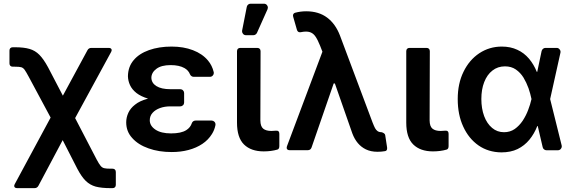

<svg xmlns="http://www.w3.org/2000/svg" viewBox="-20 -801 3066 1024"><path d="M55.8 190.7Q55.8 186.8 58.6 181.1L250 -174L132.8 -392.4Q119.7 -416.9 111.2 -429Q103.3 -439.6 93 -442.5Q82.7 -445.3 59.3 -445.3H48.3Q39.8 -445.3 35.2 -449.9Q30.5 -454.5 30.5 -463.1V-531.2Q30.5 -539.8 35.2 -544.4Q39.8 -549 48.3 -549H59.3Q107.2 -549 137.4 -540.1Q167.3 -531.6 190 -508.7Q212.7 -485.8 236.5 -441.8L315.3 -290.8L446.4 -533Q452.8 -545.5 467.3 -545.5H560Q567.5 -545.5 571.6 -542.3Q575.6 -539.1 575.6 -533.7Q575.6 -529.8 572.8 -524.1L380.7 -171.2L495.7 50.1Q508.2 73.5 516.3 83.1Q524.1 93 535.2 95.9Q546.2 98.7 569.2 98.7H579.9Q588.4 98.7 593 103.3Q597.7 108 597.7 116.5V184.7Q597.7 193.2 593 197.8Q588.4 202.4 579.9 202.4H569.2Q522 202.4 490.4 194.2Q459.9 185.7 437.3 163.7Q414.8 141.7 392.4 99.1L314.3 -53.6L185 189.6Q178.3 202.4 164.1 202.4H71.4Q63.9 202.4 59.8 199.2Q55.8 196 55.8 190.7Z M772.4 -9.6Q717.3 -28.8 685.4 -64.6Q653.1 -99.4 653.1 -148.4Q653.1 -174.4 664.4 -199.2Q675.8 -224.1 700.3 -242.9Q724.8 -262.8 765.3 -273.8L769.9 -274.9Q731.5 -286.6 707.7 -305Q683.9 -323.9 673.3 -347.3Q663 -369.7 662.3 -394.2Q663 -445 692.5 -479.8Q721.2 -514.6 774.5 -533.7Q827.8 -552.6 895.2 -552.6Q958.8 -552.6 1008.9 -533.4Q1059.3 -514.2 1089.5 -478Q1111.5 -451.7 1119.7 -416.9Q1120.4 -413.4 1120.4 -411.9Q1120.4 -403.8 1114.3 -397.5Q1108.3 -391.3 1099.4 -391.3H1012.8Q1006.4 -391.3 1001.1 -395.1Q995.7 -398.8 993.3 -404.8Q985.1 -425.8 963.8 -437.9Q935.7 -453.8 889.9 -453.8Q840.9 -453.8 814.6 -434.3Q788 -414.8 787.3 -386.4Q788 -358.3 813.9 -342Q840.2 -325.3 888.8 -325.3H941.4Q949.9 -325.3 956 -319.2Q962 -313.2 962 -304.7V-254.3Q962 -245.7 956 -239.7Q949.9 -233.7 941.4 -233.7H888.8Q858 -233.7 833.5 -224.8Q808.2 -215.6 793.7 -199.2Q778.8 -182.9 778.8 -159.4Q778.8 -130 808.9 -109.7Q838.8 -89.5 892.4 -89.5Q946 -89.5 973.4 -106.9Q995.4 -120.7 1003.2 -144.2Q1005.3 -150.6 1010.8 -154.3Q1016.3 -158 1023.1 -158H1108.7Q1117.2 -158 1123.2 -152Q1129.3 -146 1129.3 -137.4Q1129.3 -134.2 1128.9 -132.8Q1123.6 -107.2 1110.4 -86.3Q1090.9 -54.7 1059.3 -33.7Q1027.7 -12.4 985.4 -1.1Q943.9 9.9 896 9.9Q826.7 9.9 772.4 -9.6Z M1244 -147V-527.7Q1244 -536.2 1248.6 -540.8Q1253.2 -545.5 1261.7 -545.5H1351.9Q1360.4 -545.5 1365.1 -540.8Q1369.7 -536.2 1369.7 -527.7L1368.6 -158.7Q1369 -126.8 1383.9 -114.7Q1398.8 -102.6 1427.6 -102.6Q1436.8 -102.6 1451 -104Q1460.2 -105.1 1465 -100.9Q1469.8 -96.6 1469.8 -87.7V-22Q1469.8 -6.4 1459.5 -3.2Q1426.1 6.4 1386.4 6.4Q1318.9 6.4 1281.4 -30.4Q1244 -67.1 1244 -147ZM1271 -634.2Q1271 -625.7 1277 -619.5Q1283 -613.3 1291.5 -613.3H1331.3Q1337.4 -613.3 1342.5 -616.7Q1347.7 -620 1350.5 -625.7L1407 -752.1Q1408.7 -756.7 1408.7 -760.3Q1408.7 -768.8 1402.7 -775Q1396.7 -781.2 1387.8 -781.2H1316.4Q1308.9 -781.2 1303.3 -776.5Q1297.6 -771.7 1296.2 -764.6L1271.3 -638.1Q1271 -636.7 1271 -634.2Z M1931.5 -4.3Q1882.1 -28.1 1859 -89.8L1766 -355.8H1759.6L1641.7 -14.6Q1636.7 0 1621.4 0H1524.5Q1517 0 1513 -3.4Q1508.9 -6.7 1508.9 -12.8Q1508.9 -16.7 1510.3 -20.6L1699.6 -525.2L1687.1 -557.2Q1674 -590.2 1661.2 -608Q1652.3 -620.4 1640.4 -626.4Q1628.6 -632.5 1611.9 -632.5Q1598.7 -632.5 1585.9 -629.6Q1581.7 -628.9 1579.9 -628.9Q1567.5 -628.9 1563.6 -642L1543.7 -711.3Q1542.6 -715.2 1542.6 -718Q1542.6 -723.7 1545.8 -727.8Q1549 -731.9 1555 -733.3Q1583.1 -740.8 1612.9 -740.8Q1679.7 -740.8 1724.6 -707.2Q1769.5 -673.7 1793.3 -611.2L1967 -147.7Q1975.1 -127.1 1980.3 -117.5Q1985.4 -108 1993.6 -101.9Q2001.8 -95.9 2015.3 -95.9Q2022.7 -93.8 2028.2 -89.8Q2033.7 -85.9 2034.4 -80.3L2044.4 -15.3Q2044.7 -13.5 2044.7 -9.9Q2044.7 2.8 2034.1 5Q2014.6 8.5 1993.6 8.5Q1957.7 8.5 1931.5 -4.3Z M2146.7 -147V-527.7Q2146.7 -536.2 2151.3 -540.8Q2155.9 -545.5 2164.4 -545.5H2254.6Q2263.1 -545.5 2267.8 -540.8Q2272.4 -536.2 2272.4 -527.7L2271.3 -158.7Q2271.7 -126.8 2286.6 -114.7Q2301.5 -102.6 2330.3 -102.6Q2339.5 -102.6 2353.7 -104Q2362.9 -105.1 2367.7 -100.9Q2372.5 -96.6 2372.5 -87.7V-22Q2372.5 -6.4 2362.2 -3.2Q2328.8 6.4 2289.1 6.4Q2221.6 6.4 2184.1 -30.4Q2146.7 -67.1 2146.7 -147Z M2532.3 -25.2Q2479.8 -61.8 2450.6 -125.7Q2421.2 -188.9 2421.2 -272.7Q2421.2 -355.5 2452.1 -418.3Q2482.6 -481.2 2536.2 -517Q2590.2 -552.6 2656.6 -552.6Q2702.8 -552.6 2739 -535.5Q2774.5 -519.5 2801.1 -488.3Q2827.4 -457 2843 -417.6H2845.2L2868.6 -528.8Q2870.4 -535.9 2876.1 -540.7Q2881.7 -545.5 2888.8 -545.5H2948.9Q2957.4 -545.5 2963.4 -539.2Q2969.5 -533 2969.5 -524.5Q2969.5 -521.7 2969.1 -520.2L2914.1 -272.7L2975.5 -25.6Q2976.2 -22 2976.2 -20.6Q2976.2 -12.1 2970.2 -5.9Q2964.1 0.4 2955.3 0.4H2894.5Q2887.4 0.4 2881.6 -4.3Q2875.7 -8.9 2874.3 -16L2848 -128.6H2845.5Q2829.5 -87.7 2803.6 -56.1Q2777.3 -24.1 2740.4 -6Q2703.8 11.7 2653.4 11.7Q2584.2 10.7 2532.3 -25.2ZM2562.1 -181.8Q2577.1 -141.7 2604.8 -118.6Q2631.7 -95.9 2668 -95.9Q2700.3 -95.9 2725.1 -112.9Q2749.3 -130 2767.8 -157.3Q2786.2 -185.7 2796.9 -214.8Q2808.2 -244 2814.3 -271.3L2814.6 -272.7L2814.3 -274.1Q2809.3 -299.4 2798.7 -330.6Q2788 -360.4 2772 -387.1Q2755.7 -413.4 2731.2 -430.4Q2707 -447.1 2673.3 -447.1Q2634.6 -447.1 2606.2 -424.7Q2578.1 -403.1 2562.5 -363.3Q2547.2 -324.2 2547.2 -273.1Q2547.2 -222.3 2562.1 -181.8Z"/></svg>

Font: DeltaSans SemiBold
Style: Regular
Weight: 600
Designer: Rasmus Andersson
Foundry: rsms
Version: Version 3.012